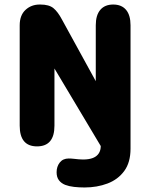

<svg xmlns="http://www.w3.org/2000/svg" viewBox="-20 -645 659 848"><path d="M403 -533.5Q403 -578 423 -601.5Q443 -625 480 -625Q517 -625 536.8 -601.5Q556.5 -578 556.5 -533.5V11.5Q556.5 72.5 528.8 110.2Q501 148 454.8 165.5Q408.5 183 353.5 183Q329.5 183 307.2 180.5Q285 178 268 171.5Q250.5 164.5 240.2 151Q230 137.5 230 116Q230 90.5 244 72.8Q258 55 283.5 55Q294.5 55 307.5 56.5Q316.5 57.5 326.5 58.5Q336.5 59.5 346.5 59.5Q373.5 59.5 390.8 52.5Q408 45.5 416.5 32Q425 18.5 425 0L220.5 -342.5V-90Q220.5 1.5 143.5 1.5Q67 1.5 67 -90V-533Q67 -577.5 92.5 -601.2Q118 -625 155.5 -625H158Q196.5 -625 216 -609Q235.5 -593 253.5 -559L403 -286.5Z"/></svg>

Font: Sono ExtraLight Monospace
Style: Bold
Weight: 700
Version: Version 2.112